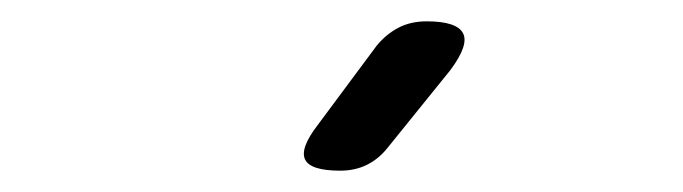

<svg xmlns="http://www.w3.org/2000/svg" viewBox="-20 -925 640 180"><path d="M299 -765Q271 -765 266 -775.5Q261 -786 278 -808L333 -882Q342 -893 353.5 -899Q365 -905 380 -905Q408 -905 414 -894Q420 -883 402 -859L343 -786Q335 -776 324 -770.5Q313 -765 299 -765Z"/></svg>

Font: Maple Mono NL Light
Style: Regular
Weight: 300
Monospace: yes
Designer: subframe7536
Version: Version 7.000